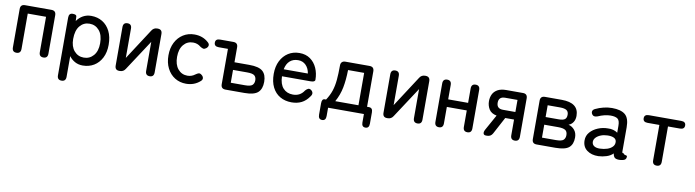

<svg xmlns="http://www.w3.org/2000/svg" viewBox="-31 -1140 7143 1974"><g transform="rotate(10 3540.5 -152.5)"><path d="M112 0Q67 0 67 -48V-449Q67 -497 115 -497H390Q438 -497 438 -449V-48Q438 0 393 0Q348 0 348 -48V-417H157V-48Q157 0 112 0Z M618 202Q573 202 573 154V-448Q573 -495 613 -495Q653 -495 654 -474L656 -427Q682 -465 720 -486Q758 -507 805 -507Q871 -507 922 -476Q973 -445 1002.5 -386.5Q1032 -328 1032 -245Q1032 -166 1002.5 -108.5Q973 -51 922 -20Q871 11 805 11Q760 11 724 -8.5Q688 -28 663 -62V154Q663 202 618 202ZM802 -71Q863 -71 903 -117Q943 -163 943 -245Q943 -332 903 -378.5Q863 -425 802 -425Q741 -425 701.5 -378Q662 -331 662 -241Q662 -162 701.5 -116.5Q741 -71 802 -71Z M1185 0Q1140 0 1140 -48V-449Q1140 -497 1185 -497Q1229 -497 1229 -449V-143L1438 -465Q1458 -497 1495 -497H1500Q1547 -497 1547 -449V-48Q1547 0 1503 0Q1458 0 1458 -48V-351L1249 -32Q1229 0 1192 0Z M1884 11Q1818 11 1766.5 -21Q1715 -53 1685.5 -111Q1656 -169 1656 -246Q1656 -323 1685.5 -380.5Q1715 -438 1766.5 -470.5Q1818 -503 1884 -503Q1970 -503 2029 -450Q2048 -434 2046 -417Q2044 -400 2027 -386Q2010 -373 1997 -375Q1984 -377 1964 -390Q1930 -419 1884 -419Q1823 -419 1784.5 -373Q1746 -327 1746 -246Q1746 -165 1784.5 -119Q1823 -73 1884 -73Q1928 -73 1963 -100Q1981 -113 1995 -117Q2009 -121 2026 -107Q2043 -94 2045.5 -76.5Q2048 -59 2031 -44Q1970 11 1884 11Z M2295 0Q2247 0 2247 -48V-417H2151Q2103 -417 2103 -457Q2103 -497 2151 -497H2289Q2337 -497 2337 -449V-293H2492Q2593 -293 2633 -257Q2673 -221 2673 -147Q2673 -73 2633 -36.5Q2593 0 2492 0ZM2336 -79H2484Q2542 -79 2561 -97Q2580 -115 2580 -147Q2580 -179 2561 -196Q2542 -213 2484 -213H2336Z M2985 11Q2917 11 2865 -19Q2813 -49 2784 -106.5Q2755 -164 2755 -246Q2755 -324 2784 -381.5Q2813 -439 2863.5 -471Q2914 -503 2980 -503Q3046 -503 3092.5 -470Q3139 -437 3163.5 -381.5Q3188 -326 3188 -260Q3188 -236 3141 -236H2843Q2845 -154 2883.5 -112Q2922 -70 2986 -70Q3062 -70 3102 -133Q3117 -150 3131 -155.5Q3145 -161 3161 -150Q3178 -138 3181 -120.5Q3184 -103 3167 -82Q3134 -34 3089 -11.5Q3044 11 2985 11ZM2848 -310H3100Q3092 -363 3060 -395.5Q3028 -428 2979 -428Q2927 -428 2893 -398Q2859 -368 2848 -310Z M3327 135Q3287 135 3287 87V-32Q3287 -79 3317 -79H3331Q3365 -131 3382 -182Q3399 -233 3405 -297Q3411 -361 3411 -450Q3411 -472 3423.5 -484.5Q3436 -497 3459 -497H3711Q3759 -497 3759 -449V-79H3778Q3818 -79 3818 -32V87Q3818 135 3779 135Q3740 135 3740 89V0H3366V87Q3366 135 3327 135ZM3427 -79H3669V-417H3501Q3499 -313 3483.5 -233Q3468 -153 3427 -79Z M3981 0Q3936 0 3936 -48V-449Q3936 -497 3981 -497Q4025 -497 4025 -449V-143L4234 -465Q4254 -497 4291 -497H4296Q4343 -497 4343 -449V-48Q4343 0 4299 0Q4254 0 4254 -48V-351L4045 -32Q4025 0 3988 0Z M4523 0Q4478 0 4478 -48V-449Q4478 -497 4523 -497Q4567 -497 4567 -449V-299H4775V-449Q4775 -497 4820 -497Q4864 -497 4864 -449V-48Q4864 0 4820 0Q4775 0 4775 -48V-220H4567V-48Q4567 0 4523 0Z M5014 0Q4992 0 4987 -16Q4982 -32 4995 -57L5086 -221Q5029 -232 5006 -270Q4983 -308 4983 -354Q4983 -394 4998.5 -426Q5014 -458 5048.5 -477.5Q5083 -497 5139 -497H5313Q5360 -497 5360 -449V-48Q5360 0 5315 0Q5270 0 5270 -48V-212H5178L5083 -34Q5064 0 5026 0ZM5141 -291H5270V-417H5141Q5074 -417 5074 -354Q5074 -291 5141 -291Z M5543 0Q5495 0 5495 -48V-449Q5495 -497 5543 -497H5718Q5896 -497 5896 -360Q5896 -321 5878 -294Q5860 -267 5831 -257Q5869 -248 5894.5 -217Q5920 -186 5920 -139Q5920 -68 5880 -34Q5840 0 5738 0ZM5585 -79H5730Q5791 -79 5809.5 -97.5Q5828 -116 5828 -147Q5828 -185 5805 -199.5Q5782 -214 5730 -214H5585ZM5585 -294H5722Q5766 -294 5785 -308Q5804 -322 5804 -356Q5804 -389 5782.5 -403Q5761 -417 5713 -417H5585Z M6189 8Q6116 10 6068.5 -25.5Q6021 -61 6021 -128Q6021 -177 6052.5 -213Q6084 -249 6133.5 -269.5Q6183 -290 6236 -290Q6267 -292 6293 -284.5Q6319 -277 6338 -263V-335Q6338 -391 6314.5 -408Q6291 -425 6242 -425Q6211 -425 6176.5 -416.5Q6142 -408 6112 -394Q6091 -386 6076 -388.5Q6061 -391 6051 -407Q6041 -424 6046.5 -439.5Q6052 -455 6073 -464Q6110 -482 6154.5 -493Q6199 -504 6242 -504Q6334 -504 6379 -467.5Q6424 -431 6424 -335V-82Q6424 -73 6426.5 -69.5Q6429 -66 6439 -66Q6445 -55 6454.5 -52.5Q6464 -50 6471.5 -48.5Q6479 -47 6479 -37Q6479 -4 6445 3Q6423 8 6405 8Q6373 8 6359 -4Q6345 -16 6340 -47Q6313 -20 6272 -7Q6231 6 6189 8ZM6190 -71Q6232 -72 6266.5 -83.5Q6301 -95 6321 -116.5Q6341 -138 6339 -168Q6337 -196 6310.5 -208Q6284 -220 6243 -218Q6206 -217 6175 -204.5Q6144 -192 6125.5 -172Q6107 -152 6107 -127Q6108 -99 6130 -84.5Q6152 -70 6190 -71Z M6796 0Q6751 0 6751 -48V-417H6628Q6580 -417 6580 -457Q6580 -497 6628 -497H6965Q7013 -497 7013 -457Q7013 -417 6965 -417H6841V-48Q6841 0 6796 0Z"/></g></svg>

Font: Zen Maru Gothic Medium
Style: Regular
Weight: 500
Designer: Yoshimichi Ohira
Foundry: Positype
Version: Version 1.001